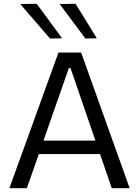

<svg xmlns="http://www.w3.org/2000/svg" viewBox="-20 -989 730 1009"><path d="M29.4 0Q50.3 -57.7 73.1 -121.1Q96 -184.5 116.9 -241.7L205.3 -486.4Q229.2 -552.3 248.5 -605.6Q267.8 -659 287.3 -713H406.3Q426.1 -657.8 445.1 -604.8Q464 -551.8 487.6 -486L575.3 -240.6Q596.4 -181.6 618.8 -119.3Q641.2 -57 661.3 0H567.3Q546 -62.5 523.2 -128.6Q500.5 -194.8 480.3 -253.4L350.5 -631.3H341.8L210.9 -257Q189.5 -195.9 166.4 -129.2Q143.3 -62.6 121.2 0ZM161.6 -179.2 169.3 -250.2H530.6L536.9 -179.2ZM242.9 -786.5Q217.4 -816.2 191.5 -846Q165.6 -875.8 139.5 -906.2Q113.4 -936.6 86.5 -967.8L173 -969.2Q205.9 -924.4 239.3 -878.8Q272.8 -833.2 306.2 -787.8ZM428.7 -786.5Q406.7 -816.2 384.3 -846Q361.9 -875.8 339.5 -906.2Q317.1 -936.6 293.6 -967.8L377 -969.2Q404.8 -924.4 432.6 -879.2Q460.3 -834.1 488.9 -787.8Z"/></svg>

Font: Commissioner Thin
Style: Regular
Weight: 100
Designer: Kostas Bartsokas
Foundry: Kostas Bartsokas
Version: Version 1.001;gftools[0.9.23]